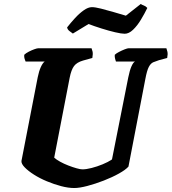

<svg xmlns="http://www.w3.org/2000/svg" viewBox="-20 -947 864 967"><path d="M354 0Q324 0 288 -9.5Q252 -19 216 -34Q180 -49 151 -67.5Q122 -86 104.5 -104Q87 -122 88 -136L170 -558Q176 -588 185.5 -609Q195 -630 205 -637H109Q107 -642 104 -650.5Q101 -659 102 -671Q110 -679 124.5 -686.5Q139 -694 153 -699Q167 -704 173 -704H441Q443 -700 446 -688Q449 -676 445 -655L398 -642Q367 -633 353 -614.5Q339 -596 331 -556L253 -153Q264 -143 283 -132.5Q302 -122 324 -113.5Q346 -105 365.5 -99.5Q385 -94 395 -94Q414 -94 441.5 -101Q469 -108 497 -119.5Q525 -131 544 -144L626 -557Q633 -592 642 -612.5Q651 -633 660 -637H564Q563 -640 560 -650Q557 -660 558 -671Q565 -678 579.5 -685.5Q594 -693 608 -698.5Q622 -704 628 -704H818Q820 -699 823 -687Q826 -675 822 -655L781 -644Q765 -639 752 -633.5Q739 -628 729.5 -610Q720 -592 712 -549L627 -108Q613 -92 579 -73Q545 -54 502.5 -37.5Q460 -21 420 -10.5Q380 0 354 0ZM608 -777Q592 -777 560 -784.5Q528 -792 491.5 -803.5Q455 -815 426 -826L347 -778Q340 -783 330 -790.5Q320 -798 318 -809Q336 -832 357.5 -855.5Q379 -879 401.5 -895Q424 -911 443 -911Q459 -911 489 -903.5Q519 -896 553 -886Q587 -876 614 -868L689 -927Q694 -923 704 -919.5Q714 -916 722 -907Q708 -878 689.5 -847.5Q671 -817 650 -797Q629 -777 608 -777Z"/></svg>

Font: Texturina 12pt Black
Style: Italic
Weight: 900
Italic angle: -11°
Designer: Guillermo Torres Carreño
Foundry: Omnibus-Type
Version: Version 1.002